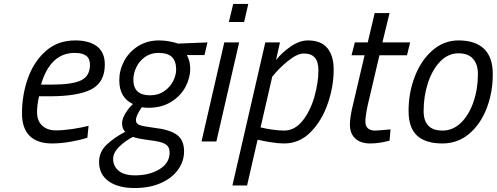

<svg xmlns="http://www.w3.org/2000/svg" viewBox="-20 -714 2507 969"><path d="M91 -142Q91 -234 120.5 -318Q150 -402 210.5 -456Q271 -510 360 -510Q430 -510 469.5 -480Q509 -450 509 -388Q509 -299 441.5 -263.5Q374 -228 229 -228H177Q167 -186 167 -147Q167 -104 193 -80Q219 -56 262 -56Q299 -56 346 -63Q393 -70 427 -79L421 -19Q388 -8 338 1Q288 10 242 10Q169 10 130 -28Q91 -66 91 -142ZM242 -287Q344 -287 389 -308.5Q434 -330 434 -387Q434 -419 414.5 -433Q395 -447 357 -447Q234 -447 187 -287Z M480 104Q480 53 517.5 17Q555 -19 612 -49Q596 -64 596 -92Q596 -114 613 -142Q630 -170 651 -189Q582 -221 582 -309Q582 -359 606 -405Q630 -451 676 -480.5Q722 -510 783 -510Q809 -510 835.5 -505Q862 -500 879 -494L1027 -500L1012 -436H923Q940 -406 940 -367Q940 -320 915.5 -274.5Q891 -229 843 -199.5Q795 -170 729 -170Q708 -170 696 -173Q684 -157 675 -138.5Q666 -120 666 -107Q666 -90 684.5 -83Q703 -76 758 -69Q837 -60 873 -33.5Q909 -7 909 50Q909 100 878.5 142.5Q848 185 791.5 210Q735 235 659 235Q576 235 528 200.5Q480 166 480 104ZM869 -363Q869 -405 848 -426Q827 -447 779 -447Q741 -447 712 -426.5Q683 -406 668 -374.5Q653 -343 653 -312Q653 -233 737 -233Q779 -233 809 -254Q839 -275 854 -305Q869 -335 869 -363ZM836 56Q836 26 814 13Q792 0 738 -6Q675 -14 651 -23Q611 -3 581 27Q551 57 551 88Q551 125 579 148Q607 171 662 171Q734 171 785 140Q836 109 836 56Z M1157 -694H1233L1212 -603H1135ZM1112 -500H1187L1072 0H997Z M1319 -500H1393L1373 -411Q1403 -449 1447.5 -479.5Q1492 -510 1534 -510Q1600 -510 1632 -471.5Q1664 -433 1664 -363Q1664 -277 1634 -190.5Q1604 -104 1547.5 -47Q1491 10 1414 10Q1385 10 1347 4Q1309 -2 1280 -9L1227 222H1153ZM1587 -360Q1587 -402 1569 -423Q1551 -444 1513 -444Q1481 -444 1435.5 -408Q1390 -372 1354 -327L1295 -71Q1319 -65 1353 -60Q1387 -55 1414 -55Q1467 -55 1506.5 -104Q1546 -153 1566.5 -225Q1587 -297 1587 -360Z M1746 -85Q1746 -124 1762 -188L1820 -435H1754L1771 -500H1836L1871 -648H1946L1910 -500H2050L2034 -435H1895L1836 -184Q1824 -128 1824 -101Q1824 -55 1874 -55Q1885 -55 1951 -61L1946 -4Q1892 10 1849 10Q1800 10 1773 -15Q1746 -40 1746 -85Z M2042 -154Q2042 -247 2074 -329Q2106 -411 2163.5 -460.5Q2221 -510 2294 -510Q2379 -510 2423 -467.5Q2467 -425 2467 -340Q2467 -247 2436 -167Q2405 -87 2347.5 -38.5Q2290 10 2213 10Q2128 10 2085 -29.5Q2042 -69 2042 -154ZM2392 -341Q2392 -389 2367.5 -417Q2343 -445 2294 -445Q2242 -445 2202 -404Q2162 -363 2140 -296Q2118 -229 2118 -154Q2118 -55 2213 -55Q2266 -55 2306.5 -94.5Q2347 -134 2369.5 -199.5Q2392 -265 2392 -341Z"/></svg>

Font: Cairo
Style: Italic
Weight: 400
Italic angle: -13°
Designer: Mohamed Gaber, Accademia di Belle Arti di Urbino and others
Foundry: Kief Type Foundry, Accademia di Belle Arti di Urbino and others
Version: Version 3.011